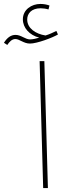

<svg xmlns="http://www.w3.org/2000/svg" viewBox="-113 -954 344 974"><path d="M-76 -726C-66 -741 -53 -756 -35 -756C-14 -756 7 -733 39 -733C75 -733 154 -763 181 -779L173 -797C155 -789 141 -781 118 -774C67 -782 25 -811 25 -855C25 -885 46 -912 93 -912C106 -912 120 -910 133 -906L138 -926C125 -931 108 -934 92 -934C47 -934 3 -905 3 -856C3 -813 36 -776 86 -763C73 -759 53 -754 40 -754C15 -754 -6 -777 -34 -777C-57 -777 -76 -764 -93 -737ZM106 0H130L112 -644H88Z"/></svg>

Font: Noto Sans Arabic UI SmCn Th
Style: Regular
Weight: 100
Width: 4
Designer: Monotype Design Team, Nadine Chahine and Nizar Qandah
Foundry: Monotype Imaging Inc.
Version: Version 2.010